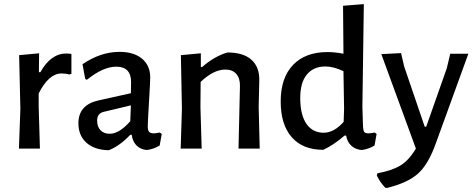

<svg xmlns="http://www.w3.org/2000/svg" viewBox="-20 -722 2303 933"><path d="M170 -463 169 -371H176Q227 -462 302 -462Q313 -462 327 -460V-363L316 -360Q300 -365 279 -365Q217 -365 168 -268V-202L174 0H72L79 -193L73 -454Z M561 -470Q630 -470 670 -437Q710 -404 710 -345Q710 -327 704 -226Q698 -125 698 -108Q698 -89 704.5 -81.5Q711 -74 727 -74Q737 -74 757 -78L766 -71L756 -15Q727 3 693 7Q662 4 643 -15.5Q624 -35 620 -67H613Q562 -13 509 8Q440 7 400.5 -28Q361 -63 361 -123Q361 -212 458 -234L616 -269L617 -323Q617 -398 545 -398Q481 -398 402 -334L394 -339L381 -410Q469 -470 561 -470ZM616 -210 486 -179Q452 -172 452 -136Q452 -106 468.5 -89Q485 -72 513 -72Q560 -72 613 -133Z M956 -463V-396H962Q1021 -448 1085 -467Q1162 -467 1201.5 -432Q1241 -397 1240 -332L1237 -202L1242 0H1139L1146 -303Q1147 -341 1128.5 -362.5Q1110 -384 1075 -384Q1018 -384 955 -324L954 -202L960 0H858L864 -193L859 -454Z M1748 -702 1741 -203 1744 -107Q1745 -88 1750 -81Q1755 -74 1770 -74Q1781 -74 1801 -78L1810 -71L1800 -15Q1771 3 1737 7Q1706 4 1686.5 -14.5Q1667 -33 1662 -63H1654Q1601 -17 1551 6Q1451 6 1397.5 -55.5Q1344 -117 1344 -229Q1344 -344 1404 -406.5Q1464 -469 1571 -469Q1606 -469 1649 -461L1647 -694ZM1561 -399Q1503 -399 1470.5 -359Q1438 -319 1439 -241Q1440 -161 1470 -119Q1500 -77 1553 -77Q1603 -77 1650 -130L1652 -194L1649 -376Q1601 -399 1561 -399Z M1929 -464 1944 -399 2044 -106H2051L2151 -390L2168 -461H2256L2097 -23Q2061 77 2011.5 121.5Q1962 166 1862 191H1853Q1829 167 1811 131L1814 120Q1885 107 1926 82Q1967 57 2001 0L1833 -459Z"/></svg>

Font: Alegreya Sans Medium
Style: Regular
Weight: 500
Designer: Juan Pablo del Peral
Foundry: Huerta Tipografica
Version: Version 2.007